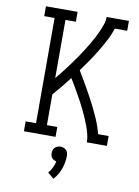

<svg xmlns="http://www.w3.org/2000/svg" viewBox="-103 -803 807 1112"><g transform="rotate(10 300.0 -247.0)"><path d="M75 0V-58H136V-677H75V-735H261V-677H200V-335Q215 -353 229.5 -371Q244 -389 258 -408Q272 -427 286 -446Q300 -465 313 -484Q326 -503 338.5 -523Q351 -543 363 -563Q375 -583 386 -603.5Q397 -624 406.5 -645.5Q416 -667 424 -689.5Q432 -712 432 -735H563V-677H490Q478 -639 459.5 -604Q441 -569 420.5 -535Q400 -501 377.5 -468.5Q355 -436 332 -404Q357 -363 381 -321Q405 -279 427.5 -236Q450 -193 469.5 -149Q489 -105 501 -58H563V0H445Q445 -24 439 -47.5Q433 -71 424.5 -94Q416 -117 406.5 -139Q397 -161 386.5 -182.5Q376 -204 364.5 -225.5Q353 -247 341 -268Q329 -289 317 -310Q305 -331 292 -351Q270 -322 247 -294Q224 -266 200 -239V-58H261V0ZM291 241 255 211Q268 196 277 177.5Q286 159 290 140Q290 140 290 140Q290 140 290 140Q283 138 276 134.5Q269 131 264 125Q259 119 257 111Q255 103 255 96Q255 87 258 78Q261 69 267.5 63Q274 57 282.5 54Q291 51 300 51Q309 51 317.5 54Q326 57 332.5 63Q339 69 342 78Q345 87 345 96Q345 135 331.5 173.5Q318 212 291 241Z"/></g></svg>

Font: Iosevka Curly Slab LtEx
Style: Regular
Weight: 300
Width: 7
Monospace: yes
Designer: Belleve Invis
Foundry: Belleve Invis
Version: Version 11.1.0; ttfautohint (v1.8.3)